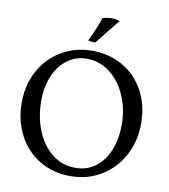

<svg xmlns="http://www.w3.org/2000/svg" viewBox="-95 -958 920 1047"><g transform="rotate(10 365.5 -434.5)"><path d="M35 -340Q35 -440 78.5 -518.5Q122 -597 197.5 -641Q273 -685 365 -685Q460 -685 535.5 -641.5Q611 -598 653.5 -519.5Q696 -441 696 -340Q696 -242 653.5 -162.5Q611 -83 535.5 -37Q460 9 365 9Q268 9 193 -36.5Q118 -82 76.5 -161.5Q35 -241 35 -340ZM593 -314Q593 -403 560.5 -477Q528 -551 471 -594Q414 -637 344 -637Q285 -637 238 -603Q191 -569 164.5 -508Q138 -447 138 -367Q138 -281 167.5 -206Q197 -131 253 -85.5Q309 -40 385 -40Q448 -40 495.5 -76Q543 -112 568 -174.5Q593 -237 593 -314ZM333 -737Q369 -810 389 -871Q417 -878 437 -878Q463 -878 484 -870Q428 -803 373 -732Q361 -732 351 -733Q341 -734 333 -737Z"/></g></svg>

Font: Vollkorn SC
Style: Regular
Weight: 400
Designer: Friedrich Althausen
Foundry: Friedrich Althausen
Version: Version 4.015